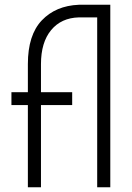

<svg xmlns="http://www.w3.org/2000/svg" viewBox="-20 -786 553 806"><path d="M28 -345V-399H97V-517Q97 -639 155.5 -700.5Q214 -762 311 -766H443V0H388V-713H311Q237 -711 194.5 -659.5Q152 -608 152 -517V-399H283V-345H152V0H97V-345Z"/></svg>

Font: Josefin Sans
Style: Regular
Weight: 400
Designer: Santiago Orozco
Foundry: Typemade
Version: Version 1.0